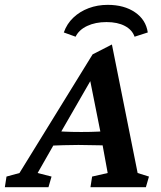

<svg xmlns="http://www.w3.org/2000/svg" viewBox="-65 -775 667 795"><path d="M-44.9 0 -38.1 -43.9 15.6 -58.6 318.4 -549.8 398.4 -590.8 504.9 -58.6 551.8 -43.9 539.1 0H309.6L316.4 -43.9L380.9 -58.6L356.4 -192.4L351.6 -224.6L302.7 -469.7L327.1 -470.7L186.5 -226.6L169.9 -197.3L90.8 -58.6L148.4 -43.9L135.7 0ZM143.6 -171.9 156.2 -232.4Q174.8 -231.4 202.1 -230Q229.5 -228.5 271.5 -228.5Q312.5 -228.5 340.8 -230Q369.1 -231.4 386.7 -232.4L375 -172.9Q350.6 -172.9 322.3 -173.8Q293.9 -174.8 259.8 -174.8Q225.6 -174.8 197.8 -173.8Q169.9 -172.9 143.6 -171.9ZM248 -623 199.2 -640.6Q211.9 -676.8 238.8 -702.1Q265.6 -727.5 302.2 -741.2Q338.9 -754.9 380.9 -754.9Q449.2 -754.9 494.1 -724.1Q539.1 -693.4 546.9 -640.6L492.2 -623Q482.4 -651.4 452.1 -667.5Q421.9 -683.6 376 -683.6Q330.1 -683.6 295.9 -667.5Q261.7 -651.4 248 -623Z"/></svg>

Font: Crimson Pro SemiBold
Style: Italic
Weight: 600
Italic angle: -12°
Designer: Jacques Le Bailly
Foundry: Baron von Fonthausen
Version: Version 1.003